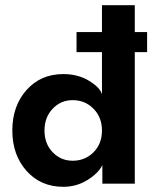

<svg xmlns="http://www.w3.org/2000/svg" viewBox="-20 -708 587 740"><path d="M499.5 0H374.5V-72Q360.5 -41.5 318 -14.8Q275.5 12 224 12Q137 12 82.2 -49.5Q27.5 -111 27.5 -205Q27.5 -299.5 82.2 -361Q137 -422.5 224 -422.5Q281 -422.5 323.8 -396.2Q366.5 -370 373 -344V-507H275V-584.5H373V-688H499.5V-584.5H547V-507H499.5ZM260 -88.5Q308 -88.5 340.5 -121.2Q373 -154 373 -205Q373 -255.5 340.5 -288.8Q308 -322 260 -322Q214.5 -322 183 -289Q151.5 -256 151.5 -205Q151.5 -154 183 -121.2Q214.5 -88.5 260 -88.5Z"/></svg>

Font: League Spartan SemiBold
Style: Regular
Weight: 600
Foundry: The League of Moveable Type
Version: Version 2.002